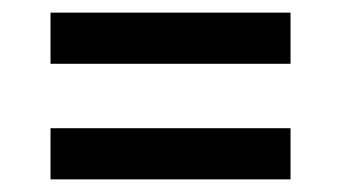

<svg xmlns="http://www.w3.org/2000/svg" viewBox="-20 -492 540 304"><path d="M440 -391H60V-472H440ZM440 -208H60V-289H440Z"/></svg>

Font: Iosevka Term Curly Semibold
Style: Regular
Weight: 600
Designer: Belleve Invis
Foundry: Belleve Invis
Version: Version 32.3.0